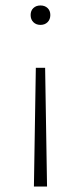

<svg xmlns="http://www.w3.org/2000/svg" viewBox="-20 -487 303 702"><path d="M164 -432Q164 -416 154 -406Q144 -396 128 -396Q112 -396 102 -406Q92 -416 92 -432Q92 -448 102 -457.5Q112 -467 128 -467Q144 -467 154 -457.5Q164 -448 164 -432ZM152 195H104L111 -239H145Z"/></svg>

Font: Ysabeau Infant Light
Style: Regular
Weight: 300
Designer: Christian Thalmann (Catharsis Fonts)
Version: Version 0.003